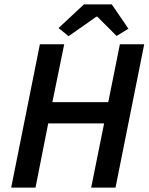

<svg xmlns="http://www.w3.org/2000/svg" viewBox="-20 -856 679 876"><path d="M31 0H142L200 -293H455L396 0H507L638 -654H527L474 -390H219L273 -654H162ZM293 -691 420 -780H424L512 -692L566 -725L490 -836H363L247 -728Z"/></svg>

Font: Source Sans Pro Semibold
Style: Italic
Weight: 600
Italic angle: -11°
Designer: Paul D. Hunt
Foundry: Adobe Systems Incorporated
Version: Version 3.006;hotconv 1.0.111;makeotfexe 2.5.65597